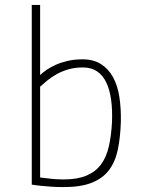

<svg xmlns="http://www.w3.org/2000/svg" viewBox="-20 -750 578 780"><path d="M315 -509Q360 -509 390.5 -489.5Q421 -470 439.5 -436Q458 -402 465 -356Q472 -310 471 -256Q469 -191 458.5 -141.5Q448 -92 422.5 -58.5Q397 -25 352.5 -7.5Q308 10 239 10Q213 10 189.5 8.5Q166 7 148 5Q127 3 109 0V-730H143V-445Q153 -455 169 -466Q185 -477 206 -486.5Q227 -496 254.5 -502.5Q282 -509 315 -509ZM238 -21Q294 -21 331 -36.5Q368 -52 390 -81.5Q412 -111 422 -154.5Q432 -198 435 -254Q437 -303 431.5 -344Q426 -385 412 -414.5Q398 -444 374.5 -460Q351 -476 317 -476Q284 -476 257 -468Q230 -460 209 -448Q188 -436 171.5 -422.5Q155 -409 143 -398V-29Q160 -27 177 -25Q191 -23 207.5 -22Q224 -21 238 -21Z"/></svg>

Font: Panefresco 1wt
Style: Regular
Weight: 250
Version: Version 1.000